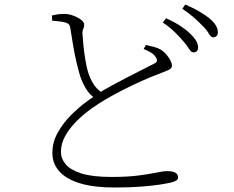

<svg xmlns="http://www.w3.org/2000/svg" viewBox="-20 -802 1040 854"><path d="M794 -620Q778 -639 756.5 -660Q735 -681 704 -702L719 -721Q756 -704 782.5 -686.5Q809 -669 825 -653Q845 -634 853 -619.5Q861 -605 861 -591Q861 -580 855.5 -574.5Q850 -569 841 -569Q830 -569 820.5 -585Q811 -601 794 -620ZM881 -687Q862 -707 842.5 -724Q823 -741 791 -763L804 -782Q841 -766 868 -750Q895 -734 912 -720Q932 -703 940.5 -688Q949 -673 949 -659Q949 -647 943 -641.5Q937 -636 928 -636Q918 -636 908.5 -653Q899 -670 881 -687ZM619 -584 629 -602Q647 -598 664 -593.5Q681 -589 692 -583Q709 -573 721 -558.5Q733 -544 739 -531Q745 -518 745 -510Q745 -497 727 -489.5Q709 -482 681 -471Q653 -461 610.5 -442Q568 -423 525 -401Q482 -379 450 -360Q422 -344 387.5 -319.5Q353 -295 322 -264.5Q291 -234 271 -199Q251 -164 251 -126Q251 -97 272 -71.5Q293 -46 342 -30.5Q391 -15 476 -15Q548 -15 597 -21.5Q646 -28 677 -34.5Q708 -41 724 -41Q737 -41 748 -38.5Q759 -36 765.5 -29.5Q772 -23 772 -12Q772 -4 763 1.5Q754 7 740 10Q723 14 691 19Q659 24 608.5 28Q558 32 487 32Q399 32 338 14Q277 -4 245 -38.5Q213 -73 213 -122Q213 -170 237 -212.5Q261 -255 296 -290Q331 -325 364.5 -349.5Q398 -374 416 -386Q443 -403 478 -422Q513 -441 548 -459Q583 -477 612.5 -492Q642 -507 660 -516Q674 -522 677 -528Q680 -534 675 -544Q668 -558 652.5 -567.5Q637 -577 619 -584ZM211 -733Q231 -738 243 -739Q255 -740 267 -740Q286 -740 306 -732.5Q326 -725 340 -714.5Q354 -704 354 -694Q355 -682 350.5 -674Q346 -666 347 -649Q348 -630 351 -600.5Q354 -571 359 -540Q364 -509 370 -487Q379 -456 394.5 -430Q410 -404 439 -387L404 -364Q378 -381 361.5 -409Q345 -437 336 -465Q328 -492 320 -526Q312 -560 305.5 -598.5Q299 -637 293 -675Q292 -686 287 -692.5Q282 -699 267 -703Q254 -706 238 -707.5Q222 -709 212 -710Z"/></svg>

Font: Noto Serif KR
Style: Regular
Weight: 200
Designer: Ryoko NISHIZUKA 西塚涼子 (kana & ideographs); Frank Grießhammer (Latin, Greek & Cyrillic); Wenlong ZHANG 张文龙 (bopomofo); San
Foundry: Adobe
Version: Version 2.001;hotconv 1.1.0;makeotfexe 2.6.0